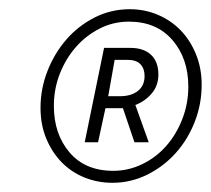

<svg xmlns="http://www.w3.org/2000/svg" viewBox="-20 -727 458 417"><path d="M224 -330Q192 -330 163.5 -341.5Q135 -353 114 -374.5Q93 -396 80.5 -426Q68 -456 68 -493Q68 -534 83 -572.5Q98 -611 124 -641Q150 -671 185.5 -689Q221 -707 262 -707Q294 -707 322.5 -695Q351 -683 372 -661.5Q393 -640 405.5 -609.5Q418 -579 418 -543Q418 -501 403 -462.5Q388 -424 361.5 -394.5Q335 -365 299.5 -347.5Q264 -330 224 -330ZM226 -356Q259 -356 289 -370.5Q319 -385 341 -410Q363 -435 376 -468.5Q389 -502 389 -539Q389 -600 354.5 -640Q320 -680 260 -680Q226 -680 196.5 -665Q167 -650 145 -625Q123 -600 110 -567Q97 -534 97 -497Q97 -436 131 -396Q165 -356 226 -356ZM164 -418 206 -623H263Q292 -623 308 -608Q324 -593 324 -565Q324 -541 309.5 -524Q295 -507 274 -499L303 -418H272L247 -492H209L193 -418ZM215 -518H240Q265 -518 279.5 -529.5Q294 -541 294 -562Q294 -578 285 -587.5Q276 -597 257 -597H229Z"/></svg>

Font: TypoPRO Source Sans Pro
Style: Italic
Weight: 300
Italic angle: -11°
Designer: Paul D. Hunt
Foundry: Adobe Systems Incorporated
Version: Version 1.075;PS 2.000;hotconv 1.0.86;makeotf.lib2.5.63406